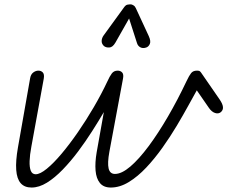

<svg xmlns="http://www.w3.org/2000/svg" viewBox="-20 -852 1044 882"><path d="M489 9.5Q456 9.5 439 -11.2Q422 -32 419 -68.5Q416 -105 424 -152L457 -337Q433 -296 403 -249Q373 -202 338.8 -156.2Q304.5 -110.5 268.2 -73Q232 -35.5 195.8 -13Q159.5 9.5 125 9.5Q92.5 9.5 75 -10.5Q57.5 -30.5 54.5 -71.5Q51.5 -112.5 62.5 -175L118.5 -493Q121.5 -510.5 132.8 -519Q144 -527.5 156.5 -527.5Q169 -527.5 176.8 -519Q184.5 -510.5 181 -490.5L124 -178Q117 -141 116 -112.2Q115 -83.5 121.5 -67.5Q128 -51.5 144 -51.5Q164 -51.5 195.2 -77Q226.5 -102.5 263.2 -146.2Q300 -190 338 -245Q376 -300 411 -360Q446 -420 473 -477.5Q484 -502 493.8 -514.8Q503.5 -527.5 520.5 -527.5Q533.5 -527.5 541.2 -519Q549 -510.5 545 -490.5L482.5 -155Q473 -103 479 -78Q485 -53 508 -53Q539 -53 578.8 -87Q618.5 -121 662.8 -180.5Q707 -240 751.5 -316.5Q796 -393 836.5 -478.5Q849 -505 858 -516.2Q867 -527.5 884.5 -527.5Q893 -527.5 896.2 -525.8Q899.5 -524 903 -519.5L989 -395Q1003 -374.5 1004.2 -360.2Q1005.5 -346 994 -336.5Q983 -328 967.8 -333Q952.5 -338 940 -356L884 -437Q869 -410.5 845.5 -367.5Q822 -324.5 792 -274.2Q762 -224 726.5 -174Q691 -124 652 -82.5Q613 -41 571.8 -15.8Q530.5 9.5 489 9.5ZM651 -633.5Q636 -628.5 624.5 -634.8Q613 -641 609 -655L573 -767L510 -656Q497.5 -634.5 482.2 -633.8Q467 -633 457.5 -640.5Q446.5 -651 447 -664Q447.5 -677 455.5 -688.5L548.5 -816.5Q557 -829 565.2 -830.5Q573.5 -832 581 -832Q585.5 -832 593 -827.5Q600.5 -823 604 -814.5L663.5 -686Q674 -663 668.2 -650Q662.5 -637 651 -633.5Z"/></svg>

Font: Edu QLD Hand
Style: Regular
Weight: 400
Designer: Tina and Corey Anderson, Eben Sorkin
Foundry: Sorkin Type Co.
Version: Version 2.000